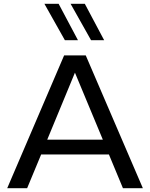

<svg xmlns="http://www.w3.org/2000/svg" viewBox="-20 -992 790 1012"><path d="M432 -700H318L18 0H123L197 -178H554L628 0H733ZM391 -780 289 -972H214L322 -780ZM529 -780 427 -972H352L460 -780ZM229 -256 375 -609 522 -256Z"/></svg>

Font: Gully
Style: Regular
Weight: 400
Designer: jaikishan Patel
Foundry: MagicType
Version: Version 1.000;Glyphs 3.2 (3242)